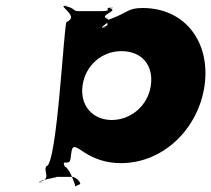

<svg xmlns="http://www.w3.org/2000/svg" viewBox="-20 -556 739 672"><path d="M696 -257C717 -407 629 -528 479 -528C426 -528 430 -512 360 -487C341 -479 377 -468 335 -460C326 -460 375 -458 337 -458C332 -466 383 -483 347 -494C338 -494 386 -495 348 -495C339 -505 395 -521 364 -526C355 -526 399 -529 361 -529C346 -524 377 -517 329 -517H257C230 -517 249 -527 203 -536C194 -536 240 -535 202 -535C201 -525 254 -497 213 -479C204 -479 180 26 142 26C130 44 163 71 116 81C107 81 154 82 116 82C118 73 195 63 175 63H233C242 63 260 76 261 88C240 97 242 99 243 92C236 75 229 47 211 29C189 29 213 -141 200 -47C188 35 188 21 206 13C227 13 225 14 230 -24C234 -54 249 -39 276 -22C310 0 352 15 403 15C553 15 675 -107 696 -257ZM508 -257C498 -186 438 -136 371 -136C305 -136 259 -186 269 -257C279 -327 336 -377 405 -377C477 -377 518 -327 508 -257Z"/></svg>

Font: Hussar Przerywany
Style: Obl
Weight: 400
Foundry: Cannot Into Space Fonts
Version: Version 0.982